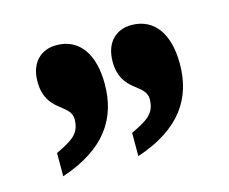

<svg xmlns="http://www.w3.org/2000/svg" viewBox="-56 -721 534 447"><g transform="rotate(-15 211.0 -497.5)"><path d="M47 -348C155 -384 196 -448 196 -531C196 -602 166 -647 110 -647C73 -647 46 -622 46 -576C46 -503 107 -507 107 -470C107 -434 86 -423 47 -404ZM228 -348C336 -384 377 -448 377 -531C377 -602 347 -647 291 -647C254 -647 227 -622 227 -576C227 -503 288 -507 288 -470C288 -434 267 -423 228 -404Z"/></g></svg>

Font: Noto Serif Hebrew ExtraCondensed Black
Style: Regular
Weight: 900
Width: 2
Designer: Monotype Design Team
Foundry: Monotype Imaging Inc.
Version: Version 2.004